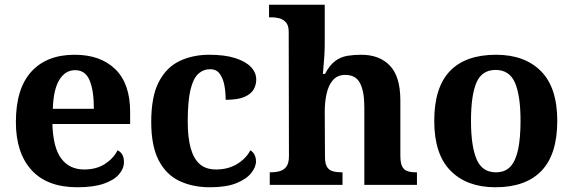

<svg xmlns="http://www.w3.org/2000/svg" viewBox="-20 -780 2418 810"><path d="M306 10Q179 10 113 -62.5Q47 -135 47 -265Q47 -406 112 -477.5Q177 -549 295 -549Q404 -549 466.5 -488Q529 -427 529 -308V-257H201Q204 -157 238.5 -111Q273 -65 335 -65Q387 -65 423 -88.5Q459 -112 476 -146Q490 -139 496.5 -126.5Q503 -114 503 -97Q503 -69 482 -44.5Q461 -20 417.5 -5Q374 10 306 10ZM376 -321Q376 -398 358 -441Q340 -484 297 -484Q255 -484 230 -442.5Q205 -401 203 -321Z M866 10Q793 10 737 -16.5Q681 -43 649.5 -103.5Q618 -164 618 -266Q618 -374 650.5 -435.5Q683 -497 738.5 -523Q794 -549 863 -549Q928 -549 972 -535Q1016 -521 1038.5 -497.5Q1061 -474 1061 -444Q1061 -423 1050.5 -403.5Q1040 -384 1012 -371.5Q984 -359 932 -359Q932 -394 926 -423Q920 -452 906 -470Q892 -488 867 -488Q838 -488 816.5 -468.5Q795 -449 783.5 -401Q772 -353 772 -267Q772 -200 784.5 -155Q797 -110 823 -87.5Q849 -65 891 -65Q943 -65 981 -88.5Q1019 -112 1036 -146Q1048 -139 1054 -126.5Q1060 -114 1060 -100Q1060 -75 1039.5 -49.5Q1019 -24 976.5 -7Q934 10 866 10Z M1118 0V-53H1120Q1143 -53 1160.5 -58Q1178 -63 1188.5 -77.5Q1199 -92 1199 -122L1198 -646Q1198 -673 1186 -686Q1174 -699 1157.5 -703Q1141 -707 1127 -707H1115V-760H1350V-595Q1350 -569 1348 -539.5Q1346 -510 1344 -489Q1342 -468 1342 -468H1351Q1371 -506 1394.5 -523Q1418 -540 1445.5 -544.5Q1473 -549 1504 -549Q1581 -549 1625 -503Q1669 -457 1669 -356V-124Q1669 -93 1676.5 -78Q1684 -63 1699 -58Q1714 -53 1736 -53H1739V0H1517V-329Q1517 -394 1499 -429Q1481 -464 1437 -464Q1404 -464 1385 -442.5Q1366 -421 1358 -385.5Q1350 -350 1350 -309L1351 -118Q1351 -90 1359.5 -76Q1368 -62 1384 -57.5Q1400 -53 1422 -53H1425V0Z M2070 10Q1950 10 1881 -59.5Q1812 -129 1812 -270Q1812 -411 1878 -480Q1944 -549 2073 -549Q2193 -549 2262 -480Q2331 -411 2331 -270Q2331 -129 2264.5 -59.5Q2198 10 2070 10ZM2072 -53Q2111 -53 2133.5 -77.5Q2156 -102 2166 -150.5Q2176 -199 2176 -270Q2176 -377 2152.5 -431Q2129 -485 2071 -485Q2013 -485 1990 -431.5Q1967 -378 1967 -270Q1967 -164 1990.5 -108.5Q2014 -53 2072 -53Z"/></svg>

Font: Noto Serif Gujarati
Style: Bold
Weight: 700
Version: Version 2.102